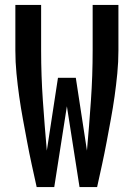

<svg xmlns="http://www.w3.org/2000/svg" viewBox="-20 -755 540 775"><path d="M128 0Q118 -45 108 -91Q98 -137 89.5 -182.5Q81 -228 72.5 -274Q64 -320 57.5 -366Q51 -412 46.5 -458.5Q42 -505 42 -551V-735H146V-551Q146 -450 153 -349Q160 -248 169 -147L214 -441H286L331 -147Q340 -248 347 -349Q354 -450 354 -551V-735H458V-551Q458 -505 453.5 -458.5Q449 -412 442.5 -366Q436 -320 427.5 -274Q419 -228 410.5 -182.5Q402 -137 392 -91Q382 -45 372 0H301L250 -326L199 0Z"/></svg>

Font: Iosevka Term Curly
Style: Bold
Weight: 700
Designer: Belleve Invis
Foundry: Belleve Invis
Version: Version 32.3.0